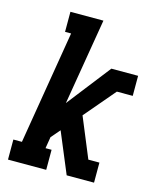

<svg xmlns="http://www.w3.org/2000/svg" viewBox="-111 -812 722 888"><g transform="rotate(15 250.0 -367.5)"><path d="M13 0V-96H54L144 -639H115V-735H273L204 -322L366 -530H494V-434H418L293 -287L372 -96H425V0H294L213 -194L176 -151L167 -96H196V0Z"/></g></svg>

Font: Iosevka Slab Oblique
Style: Bold
Weight: 700
Italic angle: -9°
Monospace: yes
Designer: Belleve Invis
Foundry: Belleve Invis
Version: Version 11.1.1; ttfautohint (v1.8.3)